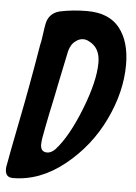

<svg xmlns="http://www.w3.org/2000/svg" viewBox="-81 -766 574 811"><g transform="rotate(5 206.5 -360.0)"><path d="M4 5Q-28 5 -28 -30Q-28 -39 -27 -42Q-17 -99 5.5 -212Q28 -325 38 -381Q44 -412 54.5 -473Q65 -534 70 -564Q74 -579 78 -609.5Q82 -640 85 -655Q94 -701 139 -713Q195 -725 256 -725Q349 -725 394 -668Q439 -611 439 -513Q439 -398 382 -279Q325 -160 222 -77.5Q119 5 4 5ZM139 -115Q156 -115 173 -132Q226 -190 274 -311.5Q322 -433 322 -512Q322 -576 273 -599Q262 -605 250 -605Q233 -605 219 -594Q198 -580 190 -549L162 -415Q158 -393 148.5 -348Q139 -303 134 -280Q134 -278 122.5 -222.5Q111 -167 111 -147Q111 -115 139 -115Z"/></g></svg>

Font: Bangerz Fix
Style: Regular
Weight: 400
Designer: vernon adams
Foundry: Vernon Adams
Version: Version 2.10;December 28, 2023;FontCreator 13.0.0.2683 64-bi